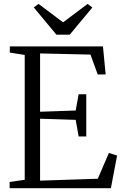

<svg xmlns="http://www.w3.org/2000/svg" viewBox="-20 -986 646 1006"><path d="M109.5 -44V-698L31.5 -710.5V-743H519.5L533.5 -596H492L454 -700L190 -706V-400.5L376.5 -407L392 -492H432V-271H392L376.5 -358L190 -364V-39.5L492.5 -49.5L550.5 -184.5L593.5 -171L561 0H30.5V-32.5ZM275.5 -804.5 157 -947 182 -965.5 310.5 -869 439 -965.5 464 -947 345.5 -804.5Z"/></svg>

Font: Merriweather 72pt Light
Style: Regular
Weight: 300
Version: Version 2.100